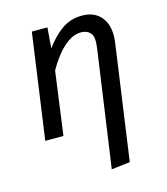

<svg xmlns="http://www.w3.org/2000/svg" viewBox="-112 -626 805 928"><g transform="rotate(-15 290.0 -161.5)"><path d="M384 -539Q450 -539 483.5 -494Q517 -449 506 -370L425 205L332 216L415 -368Q423 -424 406 -443Q389 -462 359 -462Q326 -462 295.5 -441Q265 -420 238.5 -387Q212 -354 191 -316L148 0H57L131 -527H209L201 -424Q238 -476 282.5 -507.5Q327 -539 384 -539Z"/></g></svg>

Font: Fira Sans Variable
Style: Italic
Weight: 397
Italic angle: -8°
Designer: Carrois Corporate & Edenspiekermann AG
Foundry: Carrois Corporate GbR & Edenspiekermann AG
Version: Version 4.202